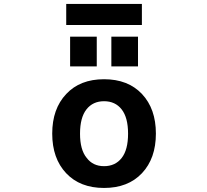

<svg xmlns="http://www.w3.org/2000/svg" viewBox="-20 -932 1040 964"><path d="M415 -139.6Q446.3 -97.7 502.4 -97.7Q558.6 -97.7 590.8 -138.7Q623 -179.7 623 -260.7Q623 -341.8 590.8 -382.8Q558.6 -423.8 502.4 -423.8Q446.3 -423.8 414.1 -382.8Q381.8 -341.8 381.8 -260.7Q381.8 -179.7 415 -139.6ZM312.5 -460Q381.8 -534.2 502.4 -534.2Q623 -534.2 692.9 -460Q762.7 -385.7 762.7 -261.2Q762.7 -136.7 692.9 -62.5Q623 11.7 502.4 11.7Q381.8 11.7 312 -62.5Q242.2 -136.7 242.2 -261.2Q242.2 -385.7 312.5 -460ZM312.5 -806.6V-912.1H692.4V-806.6ZM332 -598.6V-748H465.8V-598.6ZM539.1 -598.6V-748H672.9V-598.6Z"/></svg>

Font: Gen Shin Gothic Monospace Bold
Style: Bold
Weight: 700
Designer: [Source Han Sans]
Ryoko NISHIZUKA  (kana & ideographs); Paul D. Hunt (Latin, Greek & Cyrillic); Wenlong ZHANG  (bopomofo
Version: Version 1.002.20150607